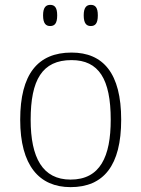

<svg xmlns="http://www.w3.org/2000/svg" viewBox="-20 -759 581 789"><path d="M353 -652C371 -652 382 -662 382 -696C382 -729 371 -739 353 -739C336 -739 324 -729 324 -696C324 -662 336 -652 353 -652ZM186 -652C204 -652 215 -662 215 -696C215 -729 204 -739 186 -739C169 -739 157 -729 157 -696C157 -662 169 -652 186 -652ZM270 10C406 10 478 -79 478 -267C478 -458 404 -543 274 -543C135 -543 63 -454 63 -267C63 -79 141 10 270 10ZM270 -21C155 -21 106 -111 106 -267C106 -430 153 -512 274 -512C386 -512 435 -434 435 -267C435 -116 392 -21 270 -21Z"/></svg>

Font: Noto Serif Sinhala ExtraLight
Style: Regular
Weight: 200
Designer: Jelle Bosma - Monotype Design Team
Foundry: Monotype Imaging Inc.
Version: Version 2.007